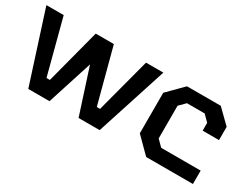

<svg xmlns="http://www.w3.org/2000/svg" viewBox="-61 -877 1568 1230"><g transform="rotate(30 722.5 -261.5)"><path d="M178 0 10 -523H138L244 -119H269L375 -523H509L616 -119H640L747 -523H875L706 0H550L442 -334L335 0Z M1050 0 939 -111V-411L1050 -523H1300L1400 -425V-327H1279V-385L1235 -429H1104L1060 -385V-143L1104 -99H1396V0Z"/></g></svg>

Font: Tomorrow Medium
Style: Regular
Weight: 500
Designer: Tony de Marco, Monica Rizzolli
Foundry: Just in Type
Version: Version 2.002